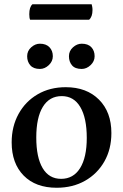

<svg xmlns="http://www.w3.org/2000/svg" viewBox="-20 -873 581 905"><path d="M247 12Q148 12 91.5 -45.5Q35 -103 35 -202Q35 -277 67.5 -336Q100 -395 157.5 -428.5Q215 -462 290 -462Q388 -462 446.5 -403.5Q505 -345 505 -246Q505 -170 472 -112Q439 -54 381 -21Q323 12 247 12ZM268 -30Q326 -30 357.5 -80.5Q389 -131 389 -223Q389 -317 358.5 -368.5Q328 -420 271 -420Q213 -420 182 -369.5Q151 -319 151 -225Q151 -131 181 -80.5Q211 -30 268 -30ZM365 -548Q334 -548 319.5 -565Q305 -582 305 -608Q305 -633 324 -650Q343 -667 365 -667Q395 -667 410.5 -650.5Q426 -634 426 -608Q426 -584 407 -566Q388 -548 365 -548ZM168 -548Q138 -548 123 -565Q108 -582 108 -608Q108 -633 127 -650Q146 -667 168 -667Q197 -667 213 -650.5Q229 -634 229 -608Q229 -584 210 -566Q191 -548 168 -548ZM400 -780H122Q118 -788 118 -806Q118 -840 133 -853H412Q413 -849 414.5 -842Q416 -835 416 -826Q416 -794 400 -780Z"/></svg>

Font: Petrona SemiBold
Style: Regular
Weight: 600
Designer: Ringo R. Seeber
Foundry: Ringo R. Seeber
Version: Version 2.001; ttfautohint (v1.8.3)